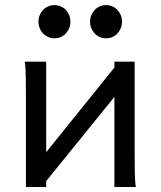

<svg xmlns="http://www.w3.org/2000/svg" viewBox="-20 -743 638 763"><path d="M163.6 -498V-138.2L434.6 -474.6V-498H515.1V-148.9Q515.1 -98.1 515.6 -59.3Q516.1 -20.5 520 0H434.6V-357.9L163.6 -23.4V0H83V-349.1Q83 -399.9 82.5 -438.7Q82 -477.5 78.1 -498ZM132.8 -656.7Q132.8 -670.4 137.7 -682.4Q142.6 -694.3 151.1 -703.4Q159.7 -712.4 171.1 -717.5Q182.6 -722.7 196.3 -722.7Q210 -722.7 221.7 -717.5Q233.4 -712.4 241.7 -703.4Q250 -694.3 254.9 -682.4Q259.8 -670.4 259.8 -656.7Q259.8 -643.1 254.9 -631.1Q250 -619.1 241.7 -610.1Q233.4 -601.1 221.7 -595.9Q210 -590.8 196.3 -590.8Q182.6 -590.8 171.1 -595.9Q159.7 -601.1 151.1 -610.1Q142.6 -619.1 137.7 -631.1Q132.8 -643.1 132.8 -656.7ZM337.9 -656.7Q337.9 -670.4 342.8 -682.4Q347.7 -694.3 356.2 -703.4Q364.7 -712.4 376.2 -717.5Q387.7 -722.7 401.4 -722.7Q415 -722.7 426.8 -717.5Q438.5 -712.4 446.8 -703.4Q455.1 -694.3 460 -682.4Q464.8 -670.4 464.8 -656.7Q464.8 -643.1 460 -631.1Q455.1 -619.1 446.8 -610.1Q438.5 -601.1 426.8 -595.9Q415 -590.8 401.4 -590.8Q387.7 -590.8 376.2 -595.9Q364.7 -601.1 356.2 -610.1Q347.7 -619.1 342.8 -631.1Q337.9 -643.1 337.9 -656.7Z"/></svg>

Font: Andika CyrE
Style: Regular
Weight: 400
Designer: Victor Gaultney, Annie Olsen, Julie Remington, Don Collingsworth, Eric Hays, Becca Hirsbrunner
Foundry: SIL International
Version: Version 5.000